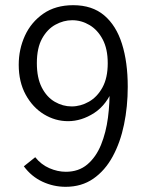

<svg xmlns="http://www.w3.org/2000/svg" viewBox="-20 -704 571 733"><path d="M259.5 -684.2Q331.8 -684.2 377.7 -645.4Q423.6 -606.6 445.6 -536.7Q467.7 -466.8 467.7 -372.8Q467.7 -297.2 453.5 -228.7Q439.4 -160.2 410.1 -106.4Q380.8 -52.6 336.1 -21.7Q291.4 9.2 230.6 9.2Q184.1 9.2 142 -10.4Q99.8 -30.1 71 -69.1L114.5 -103.8Q136.8 -75.8 168.3 -62Q199.9 -48.2 231.4 -48.2Q280.4 -48.2 313.5 -76.3Q346.6 -104.4 365.7 -151.2Q384.7 -198 392.2 -255.1Q399.6 -312.1 398.2 -370.2L413.6 -370.4Q387.9 -303.9 339.5 -272.6Q291.1 -241.4 239.8 -241.4Q190.9 -241.4 147.8 -267.6Q104.8 -293.8 78.1 -342.5Q51.5 -391.1 51.5 -456.8Q51.5 -515.9 75.1 -567.6Q98.8 -619.3 145.4 -651.8Q192 -684.2 259.5 -684.2ZM255.6 -626.8Q222.7 -626.8 191.7 -609.8Q160.7 -592.9 140.7 -556.9Q120.7 -520.9 120.7 -462.8Q120.7 -406.8 139.6 -369.9Q158.5 -333.1 189.2 -315.4Q219.8 -297.7 253.5 -297.7Q287.8 -297.7 319.6 -315.8Q351.3 -333.8 371.3 -370.3Q391.3 -406.8 391.3 -462.8Q391.3 -517.3 372 -553.6Q352.8 -590 321.7 -608.4Q290.7 -626.8 255.6 -626.8Z"/></svg>

Font: Yaldevi ExtraLight
Style: Regular
Weight: 200
Designer: Sol Matas, Rajitha Manaperi, Kosala Senevirathne
Foundry: Mooniak
Version: Version 1.100